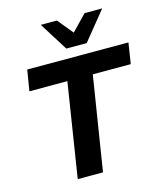

<svg xmlns="http://www.w3.org/2000/svg" viewBox="-134 -1039 968 1138"><g transform="rotate(-15 350.0 -470.0)"><path d="M200 0 291 -577H58L79 -705H700L680 -577H447L355 0ZM335 -765 225 -940H324L402 -845L494 -940H602L460 -765Z"/></g></svg>

Font: Nunito Sans ExtraBold
Style: Italic
Weight: 800
Italic angle: -9°
Designer: Vernon Adams
Foundry: Vernon Adams
Version: Version 3.006; ttfautohint (v1.8.3)